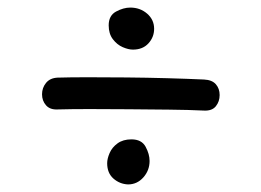

<svg xmlns="http://www.w3.org/2000/svg" viewBox="-20 -571 690 507"><path d="M519 -279Q478 -281 426 -281.5Q374 -282 319.5 -282.5Q265 -283 216 -283Q167 -283 132 -282Q112 -281 101.5 -293Q91 -305 91 -322Q91 -339 101.5 -352Q112 -365 132 -366Q164 -367 211.5 -367Q259 -367 313.5 -366.5Q368 -366 421.5 -364.5Q475 -363 519 -361Q540 -360 550 -348.5Q560 -337 560 -320Q560 -303 550 -290.5Q540 -278 519 -279ZM318 -84Q296 -85 279.5 -99.5Q263 -114 263 -140Q263 -152 269.5 -167Q276 -182 290.5 -192.5Q305 -203 327 -203Q354 -203 364.5 -183.5Q375 -164 375 -146Q375 -121 358.5 -102.5Q342 -84 318 -84ZM331 -440Q319 -440 304 -446.5Q289 -453 278 -467.5Q267 -482 267 -504Q267 -530 286.5 -540.5Q306 -551 324 -551Q350 -551 368.5 -535Q387 -519 387 -495Q387 -473 372 -456.5Q357 -440 331 -440Z"/></svg>

Font: Playpen Sans Hebrew
Style: Regular
Weight: 400
Designer: Tom Grace, Laura Meseguer, Veronika Burian, José Scaglione
Foundry: TypeTogether
Version: Version 2.000